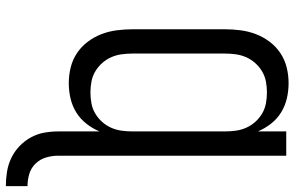

<svg xmlns="http://www.w3.org/2000/svg" viewBox="-195 -588 1006 656"><g transform="rotate(90 308.0 -260.0)"><path d="M616 223Q591 223 566.5 219Q542 215 520 204.5Q498 194 480 177Q462 160 450 138.5Q438 117 433.5 93Q429 69 429 44V-97Q419 -73 402.5 -52Q386 -31 364 -17.5Q342 -4 316.5 2Q291 8 264 8Q237 8 210.5 1.5Q184 -5 161.5 -20Q139 -35 122.5 -57Q106 -79 96.5 -104Q87 -129 83.5 -156Q80 -183 80 -210V-525Q80 -552 83.5 -579Q87 -606 96.5 -631Q106 -656 122.5 -678Q139 -700 161.5 -715Q184 -730 210.5 -736.5Q237 -743 264 -743Q291 -743 316.5 -737Q342 -731 364 -717.5Q386 -704 402.5 -683Q419 -662 429 -638V-735H512V44Q512 65 518 85.5Q524 106 539 121.5Q554 137 574.5 143Q595 149 616 149ZM296 -66Q315 -66 333.5 -69.5Q352 -73 368 -82.5Q384 -92 396.5 -106Q409 -120 416.5 -137Q424 -154 426.5 -172.5Q429 -191 429 -210V-525Q429 -544 426.5 -562.5Q424 -581 416.5 -598Q409 -615 396.5 -629Q384 -643 368 -652.5Q352 -662 333.5 -665.5Q315 -669 296 -669Q277 -669 258.5 -665.5Q240 -662 224 -652.5Q208 -643 195.5 -629Q183 -615 175.5 -598Q168 -581 165.5 -562.5Q163 -544 163 -525V-210Q163 -191 165.5 -172.5Q168 -154 175.5 -137Q183 -120 195.5 -106Q208 -92 224 -82.5Q240 -73 258.5 -69.5Q277 -66 296 -66Z"/></g></svg>

Font: R Plex Mono
Style: Regular
Weight: 400
Monospace: yes
Designer: Belleve Invis
Foundry: Belleve Invis
Version: Version 31.8.0